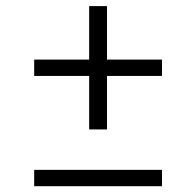

<svg xmlns="http://www.w3.org/2000/svg" viewBox="-20 -728 660 646"><path d="M95 -527.5H525V-472.5H95ZM340 -707.5V-292.5H280V-707.5ZM95 -156.5H525V-101.5H95Z"/></svg>

Font: Monaspace Krypton Var
Style: Regular
Weight: 400
Designer: Riley Cran and the Lettermatic Team
Version: Version 1.101 (Monaspace Krypton Var)